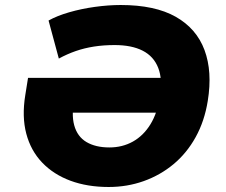

<svg xmlns="http://www.w3.org/2000/svg" viewBox="-20 -736 904 767"><path d="M414 11Q329 11 261.5 -14Q194 -39 148.5 -86.5Q103 -134 85 -202Q67 -270 81 -356L92 -425H710L689 -286H207L279 -351Q264 -281 276.5 -235.5Q289 -190 325.5 -168.5Q362 -147 417 -147Q469 -147 511 -170.5Q553 -194 581 -239.5Q609 -285 619 -352Q630 -419 612 -465Q594 -511 550 -533.5Q506 -556 438 -556Q394 -556 355.5 -550Q317 -544 282.5 -532Q248 -520 215 -502L174 -654Q208 -673 256.5 -687Q305 -701 359 -708.5Q413 -716 462 -716Q599 -716 682 -669Q765 -622 797 -536Q829 -450 810 -333Q797 -252 761.5 -188Q726 -124 673 -80Q620 -36 554 -12.5Q488 11 414 11Z"/></svg>

Font: Nunito Sans 6pt Black
Style: Italic
Weight: 900
Italic angle: -9°
Version: Version 3.101;gftools[0.9.27]